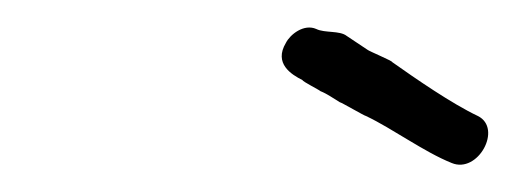

<svg xmlns="http://www.w3.org/2000/svg" viewBox="-20 -693 373 139"><path d="M326 -609C307 -618 281 -636 264 -648C264 -649 247 -656 246 -657L231 -667C226 -671 215 -669 209 -672C200 -676 190 -668 187 -662C178 -647 191 -639 199 -635C199 -634 211 -628 212 -627C217 -625 221 -622 226 -619C227 -619 244 -609 245 -609C264 -600 287 -583 307 -575C326 -567 344 -600 326 -609Z"/></svg>

Font: Photofail
Style: It
Weight: 400
Foundry: Cannot Into Space Fonts
Version: Version 0.97